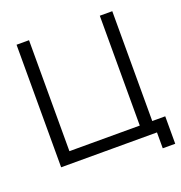

<svg xmlns="http://www.w3.org/2000/svg" viewBox="-143 -844 1002 1060"><g transform="rotate(-20 358.0 -313.5)"><path d="M633 0H70V-720H143.3V-68H556.7V-713.3H630V-68H706.3V93.3H633Z"/></g></svg>

Font: Tap Sans
Style: Regular
Weight: 400
Designer: Tap Payments
Foundry: Tap Payments
Version: Version 1.001;Glyphs 3.1.2 (3151)